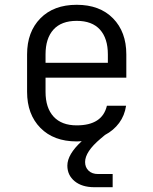

<svg xmlns="http://www.w3.org/2000/svg" viewBox="-20 -580 640 801"><path d="M374 201Q322 201 291.5 176Q261 151 261 111Q261 64 321 9Q310 10 300 10Q204 10 148.5 -46.5Q93 -103 93 -197V-353Q93 -447 148.5 -503.5Q204 -560 300 -560Q396 -560 451.5 -503.5Q507 -447 507 -353V-256H170V-197Q170 -130 203.5 -93.5Q237 -57 300 -57Q407 -57 426 -139H506Q500 -98 477 -67Q454 -36 418 -17L399 -1Q335 53 335 96Q335 118 349.5 132Q364 146 389 146H450V201ZM170 -318H430V-353Q430 -420 397 -456.5Q364 -493 300 -493Q236 -493 203 -456.5Q170 -420 170 -353Z"/></svg>

Font: Tiny Light
Style: Regular
Weight: 300
Monospace: yes
Designer: Philipp Nurullin, Konstantin Bulenkov
Foundry: JetBrains
Version: Version 2.251; ttfautohint (v1.8.4.7-5d5b)